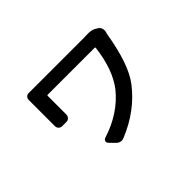

<svg xmlns="http://www.w3.org/2000/svg" viewBox="-103 -834 1206 1206"><g transform="rotate(-45 500.0 -231.0)"><path d="M734.4 -543.9Q740.2 -543.9 745.1 -543.9Q777.3 -543.9 797.9 -530.3L810.5 -522.5Q823.2 -514.6 827.1 -501Q830.1 -493.2 830.1 -485.4Q830.1 -478.5 828.1 -471.7Q825.2 -461.9 824.2 -456.1Q786.1 -226.6 710.9 -127.9Q607.4 7.8 436.5 77.1Q425.8 82 416 82Q396.5 82 379.9 65.4L346.7 31.2Q337.9 22.5 340.8 11.2Q343.8 0 355.5 -3.9Q519.5 -55.7 615.2 -173.8Q692.4 -273.4 712.9 -446.3Q712.9 -451.2 709 -451.2H290Q286.1 -451.2 286.1 -446.3V-309.6Q286.1 -293.9 286.1 -281.2Q286.1 -267.6 276.9 -257.3Q267.6 -247.1 252.9 -247.1H215.8Q202.1 -247.1 192.4 -256.8Q183.6 -266.6 183.6 -280.3V-309.6V-482.4Q183.6 -496.1 183.6 -510.7Q182.6 -524.4 192.4 -534.2Q202.1 -543.9 215.8 -543Q234.4 -543 276.4 -543H705.1Q724.6 -543 734.4 -543.9Z"/></g></svg>

Font: Gen Jyuu Gothic L Monospace Medium
Style: Regular
Weight: 500
Designer: [Source Han Sans]
Ryoko NISHIZUKA  (kana & ideographs); Paul D. Hunt (Latin, Greek & Cyrillic); Wenlong ZHANG  (bopomofo
Version: Version 1.002.20150607